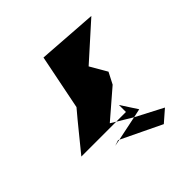

<svg xmlns="http://www.w3.org/2000/svg" viewBox="-107 -926 950 950"><g transform="rotate(45 368.0 -451.5)"><path d="M50 -402 339 -344C401 -291 466 -240 529 -188V-432L512 -404L387 -549L327 -580L239 -529L72 -715ZM480 -500 566 -556 576 -510 529 -432V-500ZM576 -510 603 -380 704 -590 650 -652ZM600 -374 603 -380 610 -344Z"/></g></svg>

Font: bitstorm
Style: exext
Weight: 400
Version: Version 0.2